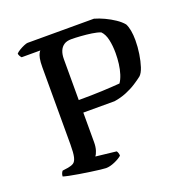

<svg xmlns="http://www.w3.org/2000/svg" viewBox="-126 -820 903 935"><g transform="rotate(-20 325.0 -352.0)"><path d="M267 0Q260 0 238.5 -2.5Q217 -5 189.5 -9Q162 -13 134 -17.5Q106 -22 84.5 -26.5Q63 -31 54 -34Q54 -42 57 -49.5Q60 -57 64 -61L93 -65Q111 -68 122 -75Q133 -82 138 -103Q143 -124 143 -167V-568Q143 -596 146.5 -613Q150 -630 155 -638.5Q160 -647 162 -648H65Q61 -652 57.5 -658Q54 -664 53 -671Q59 -678 71.5 -685.5Q84 -693 97 -698.5Q110 -704 116 -704H460Q485 -697 511.5 -684.5Q538 -672 561 -656.5Q584 -641 598 -624Q606 -609 610 -586.5Q614 -564 614 -537Q614 -502 608.5 -466.5Q603 -431 594 -403.5Q585 -376 572 -364Q557 -352 533 -336.5Q509 -321 479.5 -309Q450 -297 417 -292H255V-139Q255 -114 249 -96Q243 -78 237 -71L343 -59Q346 -56 348.5 -49Q351 -42 351 -34Q338 -22 312.5 -11Q287 0 267 0ZM255 -357Q324 -357 378 -359.5Q432 -362 469 -365Q480 -381 487.5 -404.5Q495 -428 498.5 -455.5Q502 -483 502 -511Q502 -549 495 -580.5Q488 -612 471 -629Q454 -636 426.5 -640Q399 -644 370.5 -646Q342 -648 322 -648Q298 -648 283.5 -638Q269 -628 262 -610.5Q255 -593 255 -569Z"/></g></svg>

Font: Texturina 12pt Medium
Style: Regular
Weight: 500
Designer: Guillermo Torres Carreño
Foundry: Omnibus-Type
Version: Version 1.002